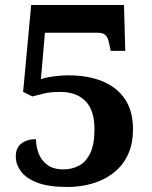

<svg xmlns="http://www.w3.org/2000/svg" viewBox="-20 -734 605 764"><path d="M248.1 10Q172.9 10 127.8 -7.5Q82.8 -24.9 62.8 -52.8Q42.8 -80.6 42.8 -111.3Q42.8 -145.7 65 -162.9Q87.2 -180.2 123.2 -180.2Q123.2 -152.2 133.5 -124.2Q143.8 -96.3 167.9 -78.2Q192 -60 232.6 -60Q266.1 -60 293.9 -74.6Q321.8 -89.1 338.8 -123.8Q355.9 -158.5 355.9 -219.7Q355.9 -295.3 320.2 -331.7Q284.5 -368.2 219.6 -368.2Q181.5 -368.2 156.6 -362.4Q131.8 -356.5 108.7 -350.3L72 -368.3L104 -714H473.4L478.4 -531.7H420.7L413.2 -565.7Q410.6 -578 405.9 -586.4Q401.1 -594.8 392.1 -599.3Q383.1 -603.8 366.8 -603.8H158.8L142.7 -418.8Q153.3 -423.4 171.4 -426.6Q189.4 -429.8 210.9 -432Q232.5 -434.2 252.8 -434.2Q330.5 -434.2 388.1 -410.4Q445.7 -386.6 477.5 -339.3Q509.2 -291.9 509.2 -219.7Q509.2 -167.7 493.8 -129.2Q478.3 -90.8 452 -64.2Q425.6 -37.7 392 -21.1Q358.5 -4.6 321.3 2.7Q284.2 10 248.1 10Z"/></svg>

Font: Noto Serif Lao
Style: Regular
Weight: 400
Designer: Monotype Design Team
Foundry: Monotype Imaging Inc.
Version: Version 2.003